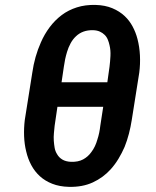

<svg xmlns="http://www.w3.org/2000/svg" viewBox="-20 -741 627 772"><path d="M509.8 -258.8 540 -449.2Q544.4 -483.4 542.7 -518.1Q541 -552.7 532.7 -584.5Q525.9 -610.8 513.2 -634.5Q500.5 -658.2 481.9 -675.8Q460.9 -695.8 431.6 -708Q402.3 -720.2 364.3 -721.2Q322.8 -722.2 289.1 -711.4Q255.4 -700.7 228.5 -680.7Q200.7 -659.7 179.7 -631.6Q158.7 -603.5 144.5 -570.8Q131.8 -542.5 123 -511.5Q114.3 -480.5 109.9 -449.2L79.6 -258.3Q75.7 -225.6 76.9 -193.4Q78.1 -161.1 85.4 -131.8Q92.3 -102.1 106 -76.7Q119.6 -51.3 140.6 -32.2Q161.6 -13.2 190.4 -2Q219.2 9.3 256.8 10.3Q311.5 11.7 353.3 -7.6Q395 -26.9 425.3 -60.5Q442.4 -79.6 456.3 -102.5Q470.2 -125.5 481 -150.4Q491.2 -175.8 498.3 -203.1Q505.4 -230.5 509.8 -258.8ZM395 -311.5 383.3 -235.4Q381.8 -221.7 378.9 -207.5Q376 -193.4 371.6 -180.2Q367.7 -166 361.6 -153.1Q355.5 -140.1 347.2 -129.4Q334 -110.8 314.2 -100.1Q294.4 -89.4 265.6 -90.3Q244.1 -91.3 230.5 -99.6Q216.8 -107.9 209.5 -121.1Q202.1 -132.8 199.7 -146.7Q197.3 -160.6 196.3 -175.3Q195.3 -190.4 196.8 -205.8Q198.2 -221.2 199.7 -235.4L210.9 -311.5ZM227.5 -410.2 236.8 -473.1Q238.8 -487.8 241.9 -502.7Q245.1 -517.6 249.5 -532.2Q254.9 -550.3 263.9 -566.9Q272.9 -583.5 285.6 -595.2Q298.3 -607.4 315.4 -613.8Q332.5 -620.1 354.5 -619.6Q370.1 -619.1 381.3 -614Q392.6 -608.9 400.4 -601.1Q408.7 -593.3 413.3 -582Q418 -570.8 420.4 -559.1Q425.3 -539.1 424.1 -516.1Q422.9 -493.2 420.4 -473.1L411.6 -410.2Z"/></svg>

Font: Roboto Mono SemiBold
Style: Italic
Weight: 600
Italic angle: -10°
Monospace: yes
Designer: Google
Version: Version 3.000